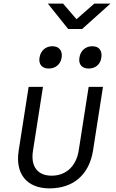

<svg xmlns="http://www.w3.org/2000/svg" viewBox="-20 -1029 640 1059"><path d="M356 -869H433L589 -1009H500L402 -923L328 -1009H244ZM469 -651C506 -651 534 -674 539 -711C545 -750 526 -774 489 -774C452 -774 424 -750 418 -711C412 -674 432 -651 469 -651ZM249 -651C286 -651 314 -674 320 -711C326 -750 305 -774 269 -774C232 -774 204 -750 198 -711C192 -674 212 -651 249 -651ZM253 10C385 10 472 -66 493 -198L548 -550H469L414 -198C400 -111 343 -60 265 -60C187 -60 148 -111 162 -198L217 -550H138L83 -198C63 -70 128 10 253 10Z"/></svg>

Font: JetBrains Mono Light
Style: Italic
Weight: 336
Italic angle: -9°
Monospace: yes
Designer: Philipp Nurullin, Konstantin Bulenkov
Foundry: JetBrains
Version: Version 2.305